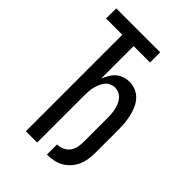

<svg xmlns="http://www.w3.org/2000/svg" viewBox="-218 -831 936 936"><g transform="rotate(45 250.0 -363.5)"><path d="M283 8V-62Q302 -62 319.5 -70Q337 -78 348 -93Q359 -108 362.5 -127Q366 -146 366 -164V-325Q366 -339 365 -353.5Q364 -368 361 -382Q358 -396 352.5 -409.5Q347 -423 337.5 -434.5Q328 -446 315 -452Q302 -458 287 -458Q273 -458 259.5 -452Q246 -446 237 -434.5Q228 -423 222.5 -409.5Q217 -396 213.5 -382Q210 -368 209 -353.5Q208 -339 208 -325V0H130V-665H18V-735H321V-665H208V-441Q215 -458 224.5 -474.5Q234 -491 248 -503.5Q262 -516 280.5 -522Q299 -528 318 -528Q340 -528 361 -519Q382 -510 397 -493.5Q412 -477 421 -456Q430 -435 435 -413.5Q440 -392 442 -369.5Q444 -347 444 -325V-164Q444 -142 440.5 -119.5Q437 -97 428 -77Q419 -57 404 -40Q389 -23 369.5 -12Q350 -1 328 3.5Q306 8 283 8Z"/></g></svg>

Font: Iosevka Fuck
Style: Regular
Weight: 400
Monospace: yes
Designer: Belleve Invis
Foundry: Belleve Invis
Version: Version 28.0.7; ttfautohint (v1.8.3)